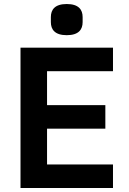

<svg xmlns="http://www.w3.org/2000/svg" viewBox="-20 -935 640 955"><path d="M312 -760C253 -760 233 -788 233 -825V-850C233 -887 253 -915 312 -915C371 -915 391 -887 391 -850V-825C391 -788 371 -760 312 -760ZM82 0V-698H542V-581H214V-412H504V-295H214V-117H542V0Z"/></svg>

Font: Plexus Sans SemiBold
Style: Regular
Weight: 600
Version: Version 2.001;PS 002.001;hotconv 1.0.70;makeotf.lib2.5.58329